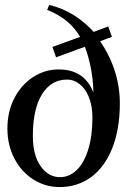

<svg xmlns="http://www.w3.org/2000/svg" viewBox="-20 -740 518 777"><path d="M10 -220Q10 -289 38.5 -343.5Q67 -398 114.5 -428.5Q162 -459 217 -459Q280 -459 317.5 -426Q355 -393 367 -333L358 -329Q360 -395 349.5 -454.5Q339 -514 319 -562H354L207 -508L192 -550L316 -595L310 -581Q286 -625 251.5 -653.5Q217 -682 171 -700L179 -720Q287 -695 369 -600L343 -605L418 -633L433 -591L377 -570V-584Q419 -528 442 -460.5Q465 -393 465 -322Q465 -218 434.5 -141Q404 -64 349 -23.5Q294 17 221 17Q163 17 114.5 -14Q66 -45 38 -99Q10 -153 10 -220ZM354 -265Q354 -311 340 -346Q326 -381 302.5 -399.5Q279 -418 252 -418Q187 -418 150 -358.5Q113 -299 113 -190Q113 -112 144.5 -67.5Q176 -23 223 -23Q260 -23 290 -51.5Q320 -80 337 -135Q354 -190 354 -265Z"/></svg>

Font: RL Madena Variable
Style: Regular
Weight: 400
Designer: I Kadek Wantara Putra
Foundry: Roughlines ID
Version: Version 1.000;Glyphs 3.1.2 (3151)